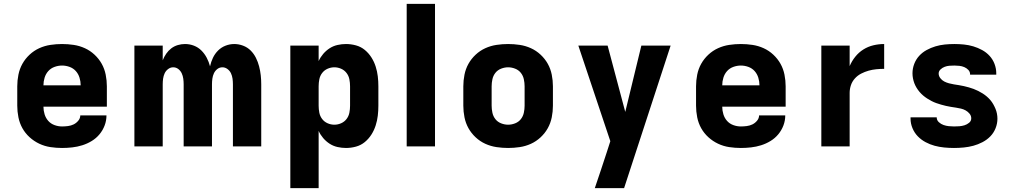

<svg xmlns="http://www.w3.org/2000/svg" viewBox="-20 -755 5240 990"><path d="M300 8Q270 8 240 3.5Q210 -1 182.5 -14Q155 -27 132.5 -47.5Q110 -68 95.5 -94Q81 -120 75 -150Q69 -180 69 -210V-310Q69 -340 75 -370Q81 -400 95.5 -426Q110 -452 132.5 -473Q155 -494 182.5 -506.5Q210 -519 240 -523.5Q270 -528 300 -528Q330 -528 360 -523.5Q390 -519 417.5 -506.5Q445 -494 467.5 -473Q490 -452 504.5 -426Q519 -400 525 -370Q531 -340 531 -310V-205H204Q204 -185 210 -165.5Q216 -146 229 -131.5Q242 -117 261 -110Q280 -103 300 -103Q315 -103 330.5 -105Q346 -107 359.5 -113.5Q373 -120 383.5 -132.5Q394 -145 394 -160H529Q529 -133 519.5 -108Q510 -83 493 -62.5Q476 -42 453 -28Q430 -14 404.5 -6Q379 2 352.5 5Q326 8 300 8ZM396 -315Q396 -335 390 -354.5Q384 -374 371 -388.5Q358 -403 339 -410Q320 -417 300 -417Q280 -417 261 -410Q242 -403 229 -388.5Q216 -374 210 -354.5Q204 -335 204 -315Z M673 0V-520H819V-444Q826 -462 837 -478Q848 -494 863 -505.5Q878 -517 896.5 -522.5Q915 -528 934 -528Q958 -528 980 -519.5Q1002 -511 1018.5 -494.5Q1035 -478 1046 -457Q1057 -436 1063 -413Q1068 -436 1078 -457Q1088 -478 1104.5 -494.5Q1121 -511 1143 -519.5Q1165 -528 1188 -528Q1211 -528 1233.5 -519.5Q1256 -511 1272.5 -494.5Q1289 -478 1299.5 -457Q1310 -436 1316 -413Q1322 -390 1324.5 -367Q1327 -344 1327 -320V0H1181V-320Q1181 -335 1179 -349.5Q1177 -364 1171 -377Q1165 -390 1153 -399Q1141 -408 1127 -408Q1112 -408 1100.5 -399Q1089 -390 1083 -377Q1077 -364 1075 -349.5Q1073 -335 1073 -320V0H927V-320Q927 -335 925 -349.5Q923 -364 917 -377Q911 -390 899.5 -399Q888 -408 873 -408Q859 -408 847 -399Q835 -390 829 -377Q823 -364 821 -349.5Q819 -335 819 -320V0Z M1477 215V-520H1623V-440Q1632 -460 1646.5 -477Q1661 -494 1679.5 -506Q1698 -518 1720 -523Q1742 -528 1764 -528Q1790 -528 1815.5 -521Q1841 -514 1861 -497.5Q1881 -481 1895 -459Q1909 -437 1917 -412Q1925 -387 1928 -361.5Q1931 -336 1931 -310V-210Q1931 -184 1928 -158.5Q1925 -133 1917 -108Q1909 -83 1895 -61Q1881 -39 1861 -22.5Q1841 -6 1815.5 1Q1790 8 1764 8Q1742 8 1720 3Q1698 -2 1679.5 -14Q1661 -26 1646.5 -43Q1632 -60 1623 -80V215ZM1704 -112Q1722 -112 1739 -119.5Q1756 -127 1767 -141.5Q1778 -156 1781.5 -174Q1785 -192 1785 -210V-310Q1785 -328 1781.5 -346Q1778 -364 1767 -378.5Q1756 -393 1739 -400.5Q1722 -408 1704 -408Q1686 -408 1669 -400.5Q1652 -393 1641 -378.5Q1630 -364 1626.5 -346Q1623 -328 1623 -310V-210Q1623 -192 1626.5 -174Q1630 -156 1641 -141.5Q1652 -127 1669 -119.5Q1686 -112 1704 -112Z M2077 0V-735H2223V0Z M2600 8Q2570 8 2540 3.5Q2510 -1 2482.5 -13.5Q2455 -26 2432.5 -47Q2410 -68 2395.5 -94Q2381 -120 2375 -150Q2369 -180 2369 -210V-310Q2369 -340 2375 -370Q2381 -400 2395.5 -426Q2410 -452 2432.5 -473Q2455 -494 2482.5 -506.5Q2510 -519 2540 -523.5Q2570 -528 2600 -528Q2630 -528 2660 -523.5Q2690 -519 2717.5 -506.5Q2745 -494 2767.5 -473Q2790 -452 2804.5 -426Q2819 -400 2825 -370Q2831 -340 2831 -310V-210Q2831 -180 2825 -150Q2819 -120 2804.5 -94Q2790 -68 2767.5 -47Q2745 -26 2717.5 -13.5Q2690 -1 2660 3.5Q2630 8 2600 8ZM2600 -112Q2618 -112 2636 -119Q2654 -126 2665.5 -140.5Q2677 -155 2681 -173.5Q2685 -192 2685 -210V-310Q2685 -328 2681 -346.5Q2677 -365 2665.5 -379.5Q2654 -394 2636 -401Q2618 -408 2600 -408Q2582 -408 2564 -401Q2546 -394 2534.5 -379.5Q2523 -365 2519 -346.5Q2515 -328 2515 -310V-210Q2515 -192 2519 -173.5Q2523 -155 2534.5 -140.5Q2546 -126 2564 -119Q2582 -112 2600 -112Z M3047 215Q3063 168 3078.5 121.5Q3094 75 3109 29L3127 -27L2962 -520H3113L3204 -178L3287 -520H3438L3198 215Z M3800 8Q3770 8 3740 3.5Q3710 -1 3682.5 -14Q3655 -27 3632.5 -47.5Q3610 -68 3595.5 -94Q3581 -120 3575 -150Q3569 -180 3569 -210V-310Q3569 -340 3575 -370Q3581 -400 3595.5 -426Q3610 -452 3632.5 -473Q3655 -494 3682.5 -506.5Q3710 -519 3740 -523.5Q3770 -528 3800 -528Q3830 -528 3860 -523.5Q3890 -519 3917.5 -506.5Q3945 -494 3967.5 -473Q3990 -452 4004.5 -426Q4019 -400 4025 -370Q4031 -340 4031 -310V-205H3704Q3704 -185 3710 -165.5Q3716 -146 3729 -131.5Q3742 -117 3761 -110Q3780 -103 3800 -103Q3815 -103 3830.5 -105Q3846 -107 3859.5 -113.5Q3873 -120 3883.5 -132.5Q3894 -145 3894 -160H4029Q4029 -133 4019.5 -108Q4010 -83 3993 -62.5Q3976 -42 3953 -28Q3930 -14 3904.5 -6Q3879 2 3852.5 5Q3826 8 3800 8ZM3896 -315Q3896 -335 3890 -354.5Q3884 -374 3871 -388.5Q3858 -403 3839 -410Q3820 -417 3800 -417Q3780 -417 3761 -410Q3742 -403 3729 -388.5Q3716 -374 3710 -354.5Q3704 -335 3704 -315Z M4215 0V-520H4361V-414Q4372 -440 4390 -462.5Q4408 -485 4432 -500Q4456 -515 4483.5 -521.5Q4511 -528 4539 -528V-400Q4519 -400 4498.5 -398Q4478 -396 4458.5 -390.5Q4439 -385 4420.5 -375.5Q4402 -366 4388 -350.5Q4374 -335 4367.5 -315.5Q4361 -296 4361 -276V0Z M4899 8Q4874 8 4848.5 5.5Q4823 3 4799 -3.5Q4775 -10 4752.5 -22Q4730 -34 4712.5 -52Q4695 -70 4685 -94Q4675 -118 4675 -143V-150H4810V-149Q4810 -135 4821 -125Q4832 -115 4845 -110.5Q4858 -106 4871.5 -104.5Q4885 -103 4899 -103Q4913 -103 4926.5 -104Q4940 -105 4953 -109Q4966 -113 4977 -122Q4988 -131 4988 -145Q4988 -158 4979.5 -168.5Q4971 -179 4959.5 -185.5Q4948 -192 4935 -195Q4922 -198 4909 -200Q4896 -202 4883 -204Q4870 -206 4857.5 -209Q4845 -212 4832.5 -215.5Q4820 -219 4807.5 -223.5Q4795 -228 4783.5 -234Q4772 -240 4761 -247Q4750 -254 4740 -262.5Q4730 -271 4721.5 -281Q4713 -291 4706 -302.5Q4699 -314 4694.5 -326Q4690 -338 4687.5 -351Q4685 -364 4685 -377Q4685 -402 4694 -425.5Q4703 -449 4719.5 -467Q4736 -485 4758 -497Q4780 -509 4803.5 -516Q4827 -523 4851.5 -525.5Q4876 -528 4901 -528Q4926 -528 4950.5 -525.5Q4975 -523 4998.5 -516Q5022 -509 5044 -497Q5066 -485 5082.5 -467Q5099 -449 5108 -425.5Q5117 -402 5117 -377V-370H4982V-372Q4982 -385 4973 -394.5Q4964 -404 4952 -409Q4940 -414 4927 -415.5Q4914 -417 4901 -417Q4888 -417 4875.5 -416Q4863 -415 4851 -410.5Q4839 -406 4829.5 -397Q4820 -388 4820 -376Q4820 -363 4828.5 -352Q4837 -341 4848.5 -335Q4860 -329 4873 -325.5Q4886 -322 4898.5 -320Q4911 -318 4924 -316Q4937 -314 4950 -311Q4963 -308 4975.5 -304.5Q4988 -301 5000 -296.5Q5012 -292 5024 -286Q5036 -280 5047 -273Q5058 -266 5068 -257.5Q5078 -249 5086.5 -239Q5095 -229 5101.5 -217.5Q5108 -206 5113 -194Q5118 -182 5120.5 -169Q5123 -156 5123 -143Q5123 -118 5113.5 -94Q5104 -70 5086.5 -52Q5069 -34 5046 -22Q5023 -10 4999 -3.5Q4975 3 4949.5 5.5Q4924 8 4899 8Z"/></svg>

Font: Iosevka Aile Heavy
Style: Regular
Weight: 900
Designer: Belleve Invis
Foundry: Belleve Invis
Version: Version 31.1.0; ttfautohint (v1.8.4)